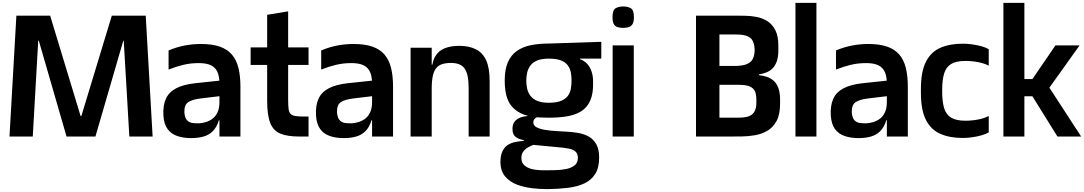

<svg xmlns="http://www.w3.org/2000/svg" viewBox="-20 -950 7543 1336"><path d="M46 0 94 -841H329L541 -142H546L758 -841H994L1042 0H880L841 -667H838L644 0H443L250 -667H246L208 0Z M1507 0V-307Q1507 -313 1507 -318.5Q1507 -324 1507.5 -329.5Q1508 -335 1508 -341Q1508 -347 1508 -353Q1508 -398 1500 -428.5Q1492 -459 1474 -477Q1456 -495 1428.5 -503Q1401 -511 1362 -511Q1307 -511 1256.5 -499Q1206 -487 1153 -466V-599Q1210 -623 1266 -633.5Q1322 -644 1377 -644Q1455 -644 1508 -626Q1561 -608 1593 -571Q1625 -534 1639 -478Q1653 -422 1653 -346V0ZM1311 11Q1256 11 1213.5 -3.5Q1171 -18 1146 -52Q1121 -86 1117 -146Q1113 -214 1133.5 -261Q1154 -308 1204.5 -335Q1255 -362 1339 -371L1527 -391V-283L1377 -265Q1318 -258 1289.5 -239Q1261 -220 1263 -167Q1266 -131 1280.5 -114.5Q1295 -98 1317.5 -94.5Q1340 -91 1365 -92Q1385 -93 1409 -99.5Q1433 -106 1455.5 -121.5Q1478 -137 1492.5 -166Q1507 -195 1507 -241L1525 -113H1503Q1488 -64 1460.5 -37Q1433 -10 1395 0.5Q1357 11 1311 11Z M2062 0Q1980 0 1931 -20Q1882 -40 1860.5 -94Q1839 -148 1839 -248V-449H1985V-257Q1985 -216 1988 -192.5Q1991 -169 2002 -157.5Q2013 -146 2036.5 -142.5Q2060 -139 2101 -139H2127V0ZM1724 -498V-620H2127V-498ZM1839 -310V-847L1985 -871V-310Z M2569 0V-307Q2569 -313 2569 -318.5Q2569 -324 2569.5 -329.5Q2570 -335 2570 -341Q2570 -347 2570 -353Q2570 -398 2562 -428.5Q2554 -459 2536 -477Q2518 -495 2490.5 -503Q2463 -511 2424 -511Q2369 -511 2318.5 -499Q2268 -487 2215 -466V-599Q2272 -623 2328 -633.5Q2384 -644 2439 -644Q2517 -644 2570 -626Q2623 -608 2655 -571Q2687 -534 2701 -478Q2715 -422 2715 -346V0ZM2373 11Q2318 11 2275.5 -3.5Q2233 -18 2208 -52Q2183 -86 2179 -146Q2175 -214 2195.5 -261Q2216 -308 2266.5 -335Q2317 -362 2401 -371L2589 -391V-283L2439 -265Q2380 -258 2351.5 -239Q2323 -220 2325 -167Q2328 -131 2342.5 -114.5Q2357 -98 2379.5 -94.5Q2402 -91 2427 -92Q2447 -93 2471 -99.5Q2495 -106 2517.5 -121.5Q2540 -137 2554.5 -166Q2569 -195 2569 -241L2587 -113H2565Q2550 -64 2522.5 -37Q2495 -10 2457 0.5Q2419 11 2373 11Z M2984 -334V-442Q2984 -515 3007.5 -556Q3031 -597 3074 -614Q3117 -631 3175 -631Q3244 -631 3291.5 -607Q3339 -583 3363 -530Q3387 -477 3387 -389L3241 -334Q3241 -383 3234.5 -417Q3228 -451 3213.5 -472Q3199 -493 3175.5 -502.5Q3152 -512 3117 -512Q3083 -512 3057.5 -504Q3032 -496 3016 -477Q3000 -458 2992 -423Q2984 -388 2984 -334ZM2837 0V-618H2984V-442V0ZM2986 -436 2951 -461V-500H2997ZM3241 0V-422L3387 -389V0Z M3788 366Q3737 366 3681.5 359.5Q3626 353 3577 334.5Q3528 316 3496 279Q3464 242 3462 182Q3462 130 3477.5 100Q3493 70 3517.5 56Q3542 42 3570.5 37Q3599 32 3625 30V25Q3586 18 3566 1Q3546 -16 3546 -53Q3546 -85 3560.5 -103.5Q3575 -122 3599.5 -131.5Q3624 -141 3653 -143V-144Q3578 -163 3535.5 -217Q3493 -271 3492 -386V-389Q3492 -467 3514 -517Q3536 -567 3576.5 -595.5Q3617 -624 3673.5 -635.5Q3730 -647 3799 -647L4164 -659V-542H4016V-538Q4045 -528 4065 -506.5Q4085 -485 4096 -453.5Q4107 -422 4107 -380V-379Q4109 -300 4087.5 -251Q4066 -202 4024.5 -176Q3983 -150 3925.5 -140.5Q3868 -131 3799 -131Q3777 -131 3755.5 -132Q3734 -133 3715 -134Q3705 -129 3698 -120.5Q3691 -112 3691 -100Q3690 -77 3713.5 -64.5Q3737 -52 3774.5 -46Q3812 -40 3851 -38Q3890 -36 3919 -34Q3962 -32 4003 -25Q4044 -18 4077 0.5Q4110 19 4129.5 54Q4149 89 4149 146Q4149 217 4122 260Q4095 303 4046.5 326Q3998 349 3932 357Q3866 365 3788 366ZM3771 235Q3804 235 3844 234Q3884 233 3919.5 226Q3955 219 3978 201Q4001 183 4001 149Q4001 119 3984 104.5Q3967 90 3942 85Q3917 80 3891 77L3691 58Q3684 61 3670.5 67Q3657 73 3642.5 83Q3628 93 3618 109Q3608 125 3608 149Q3608 175 3620.5 191Q3633 207 3653 216.5Q3673 226 3695.5 229.5Q3718 233 3738 234Q3758 235 3771 235ZM3799 -235Q3852 -235 3883.5 -248Q3915 -261 3931 -282.5Q3947 -304 3952 -331.5Q3957 -359 3957 -389Q3957 -419 3952 -446Q3947 -473 3931 -495Q3915 -517 3883.5 -529.5Q3852 -542 3799 -542Q3750 -542 3719 -529.5Q3688 -517 3671.5 -495Q3655 -473 3648.5 -446Q3642 -419 3642 -389Q3642 -359 3648.5 -331.5Q3655 -304 3671.5 -282.5Q3688 -261 3719 -248Q3750 -235 3799 -235Z M4243 0V-634H4390V0ZM4316 -756Q4295 -756 4278 -761Q4261 -766 4251.5 -781.5Q4242 -797 4242 -830Q4242 -880 4263.5 -892.5Q4285 -905 4317 -905Q4348 -905 4369.5 -892.5Q4391 -880 4391 -830Q4391 -797 4381 -781.5Q4371 -766 4354 -761Q4337 -756 4316 -756Z M4823 0V-841H5091Q5122 -841 5162 -840.5Q5202 -840 5243 -832.5Q5284 -825 5318.5 -803.5Q5353 -782 5374.5 -741Q5396 -700 5396 -632V-601Q5396 -555 5385.5 -524.5Q5375 -494 5356.5 -475Q5338 -456 5314 -446.5Q5290 -437 5261 -432V-427Q5292 -424 5318.5 -414.5Q5345 -405 5365 -386.5Q5385 -368 5396.5 -336.5Q5408 -305 5408 -257V-227Q5408 -153 5383.5 -108Q5359 -63 5319.5 -40Q5280 -17 5233 -9Q5186 -1 5140.5 -0.5Q5095 0 5060 0ZM4986 -131H5115Q5146 -131 5170 -135.5Q5194 -140 5210 -151.5Q5226 -163 5234.5 -183.5Q5243 -204 5243 -235V-253Q5243 -276 5240 -293Q5237 -310 5229 -322.5Q5221 -335 5207 -343.5Q5193 -352 5171.5 -356Q5150 -360 5119 -360H4986ZM4986 -491H5097Q5149 -492 5178 -504.5Q5207 -517 5218.5 -540.5Q5230 -564 5231 -598V-606Q5230 -631 5224.5 -649Q5219 -667 5209 -678.5Q5199 -690 5183.5 -697Q5168 -704 5148 -707Q5128 -710 5103 -710H4986Z M5515 0V-930H5661V0Z M6151 0V-307Q6151 -313 6151 -318.5Q6151 -324 6151.5 -329.5Q6152 -335 6152 -341Q6152 -347 6152 -353Q6152 -398 6144 -428.5Q6136 -459 6118 -477Q6100 -495 6072.5 -503Q6045 -511 6006 -511Q5951 -511 5900.5 -499Q5850 -487 5797 -466V-599Q5854 -623 5910 -633.5Q5966 -644 6021 -644Q6099 -644 6152 -626Q6205 -608 6237 -571Q6269 -534 6283 -478Q6297 -422 6297 -346V0ZM5955 11Q5900 11 5857.5 -3.5Q5815 -18 5790 -52Q5765 -86 5761 -146Q5757 -214 5777.5 -261Q5798 -308 5848.5 -335Q5899 -362 5983 -371L6171 -391V-283L6021 -265Q5962 -258 5933.5 -239Q5905 -220 5907 -167Q5910 -131 5924.5 -114.5Q5939 -98 5961.5 -94.5Q5984 -91 6009 -92Q6029 -93 6053 -99.5Q6077 -106 6099.5 -121.5Q6122 -137 6136.5 -166Q6151 -195 6151 -241L6169 -113H6147Q6132 -64 6104.5 -37Q6077 -10 6039 0.5Q6001 11 5955 11Z M6860 -493Q6830 -509 6786.5 -517.5Q6743 -526 6698 -526Q6633 -526 6598 -504.5Q6563 -483 6549.5 -438.5Q6536 -394 6536 -324V-312Q6536 -243 6549.5 -198Q6563 -153 6598 -131.5Q6633 -110 6698 -110Q6743 -110 6786.5 -118.5Q6830 -127 6860 -143V-29Q6842 -18 6811.5 -9Q6781 0 6746.5 5Q6712 10 6680 10Q6589 10 6523.5 -18.5Q6458 -47 6423 -115.5Q6388 -184 6388 -304V-332Q6388 -452 6423 -520.5Q6458 -589 6523.5 -617.5Q6589 -646 6680 -646Q6712 -646 6746.5 -641Q6781 -636 6811.5 -627.5Q6842 -619 6860 -607Z M6962 0V-930H7108V-400H7164L7324 -634H7492L7282 -340L7503 0H7338L7164 -280H7108V0Z"/></svg>

Font: Matangi Black
Style: Regular
Weight: 900
Designer: Prashant Pant
Foundry: The Graphic Ant
Version: Version 3.002